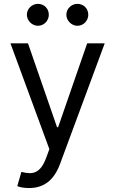

<svg xmlns="http://www.w3.org/2000/svg" viewBox="-20 -770 597 995"><path d="M130.7 204.5Q109.4 204.5 92.7 201.2Q76 197.8 69.6 194.6L90.9 120.7Q114 126.8 132.6 127.3Q151.3 127.8 166.9 120Q182.5 112.2 195.7 94.5Q208.8 76.7 220.2 45.5L235.8 2.8L34.1 -545.5H125L275.6 -110.8H281.2L431.8 -545.5H522.7L291.2 79.5Q267.4 143.5 227.6 174Q187.9 204.5 130.7 204.5ZM176.1 -636.4Q165.1 -636.4 154.8 -641Q144.5 -645.6 136.5 -653.6Q128.6 -661.6 123.9 -671.9Q119.3 -682.2 119.3 -693.2Q119.3 -705.6 123.9 -715.9Q128.6 -726.2 136.5 -733.8Q144.5 -741.5 154.8 -745.7Q165.1 -750 176.1 -750Q188.6 -750 198.9 -745.7Q209.2 -741.5 216.8 -733.8Q224.4 -726.2 228.7 -715.9Q233 -705.6 233 -693.2Q233 -682.2 228.7 -671.9Q224.4 -661.6 216.8 -653.6Q209.2 -645.6 198.9 -641Q188.6 -636.4 176.1 -636.4ZM380.7 -636.4Q369.7 -636.4 359.4 -641Q349.1 -645.6 341.1 -653.6Q333.1 -661.6 328.5 -671.9Q323.9 -682.2 323.9 -693.2Q323.9 -705.6 328.5 -715.9Q333.1 -726.2 341.1 -733.8Q349.1 -741.5 359.4 -745.7Q369.7 -750 380.7 -750Q393.1 -750 403.4 -745.7Q413.7 -741.5 421.3 -733.8Q429 -726.2 433.2 -715.9Q437.5 -705.6 437.5 -693.2Q437.5 -682.2 433.2 -671.9Q429 -661.6 421.3 -653.6Q413.7 -645.6 403.4 -641Q393.1 -636.4 380.7 -636.4Z"/></svg>

Font: Fast_Sans
Style: Regular
Weight: 400
Designer: Rasmus Andersson
Foundry: rsms
Version: Version 3.018;git-588b23468